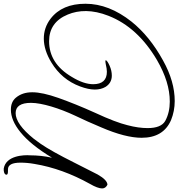

<svg xmlns="http://www.w3.org/2000/svg" viewBox="14 -908 975 1050"><g transform="rotate(90 502.0 -382.5)"><path d="M987 -482C970 -482 951 -464 931 -429L866 -301C824 -217 790 -156 763 -117L736 -80C682 -13 635 20 595 20C558 20 539 -8 539 -64C539 -124 569 -220 609 -305C630 -348 651 -396 673 -448C711 -536 730 -610 730 -669C730 -748 698 -802 633 -830C601 -843 566 -850 529 -850C458 -850 384 -829 307 -786C218 -737 148 -680 95 -614C30 -532 -3 -448 -3 -362C-3 -277 24 -213 79 -171C143 -122 228 -120 319 -176C380 -213 424 -265 449 -332C472 -393 471 -438 452 -471C438 -494 417 -506 390 -506C372 -506 354 -502 336 -494C318 -486 308 -479 306 -474C305 -470 312 -470 328 -473C345 -477 358 -479 369 -479C414 -479 437 -454 437 -404C437 -370 424 -331 397 -287C348 -204 283 -163 202 -163C133 -163 84 -197 56 -265C31 -325 28 -399 63 -488C105 -595 186 -683 305 -753C386 -800 461 -823 532 -823C571 -823 607 -815 638 -798C664 -783 677 -751 677 -702C677 -669 672 -632 661 -591C651 -550 629 -491 594 -416C560 -341 533 -273 512 -214C471 -97 471 -29 511 19C526 37 548 46 576 46C615 46 656 29 699 -6C745 -43 792 -101 839 -179C830 -138 826 -98 826 -60C823 -25 827 73 898 85H910C925 83 932 78 932 70C932 65 926 62 914 62H903C878 62 866 39 866 -7C866 -30 868 -55 873 -83C890 -186 927 -287 982 -386C999 -415 1007 -438 1007 -453C1007 -466 1000 -475 987 -482Z"/></g></svg>

Font: VL Great Vibes
Style: Regular
Weight: 400
Designer: Robert E. Leuschke
Foundry: Robert E. Leuschke
Version: Version 1.001